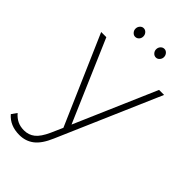

<svg xmlns="http://www.w3.org/2000/svg" viewBox="-339 -866 1170 1170"><g transform="rotate(45 246.0 -280.5)"><path d="M125.6 -741.1Q125.6 -756.7 135.6 -767.8Q145.6 -778.9 158.9 -778.9Q173.3 -778.9 183.3 -767.8Q193.3 -756.7 193.3 -741.1Q193.3 -725.6 183.3 -715Q173.3 -704.4 158.9 -704.4Q145.6 -704.4 135.6 -715.6Q125.6 -726.7 125.6 -741.1ZM303.3 -741.1Q303.3 -756.7 313.3 -767.8Q323.3 -778.9 337.8 -778.9Q351.1 -778.9 361.1 -767.8Q371.1 -756.7 371.1 -741.1Q371.1 -726.7 361.1 -715.6Q351.1 -704.4 337.8 -704.4Q323.3 -704.4 313.3 -715.6Q303.3 -726.7 303.3 -741.1ZM83.3 217.8Q2.2 217.8 -43.3 164.4L-18.9 130Q2.2 154.4 26.7 166.1Q51.1 177.8 83.3 177.8Q123.3 177.8 152.8 154.4Q182.2 131.1 208.9 72.2L242.2 -3.3L-7.8 -578.9H36.7L263.3 -52.2L491.1 -578.9H534.4L247.8 83.3Q216.7 156.7 176.7 187.2Q136.7 217.8 83.3 217.8Z"/></g></svg>

Font: Paperlogy 2 ExtraLight
Style: Regular
Weight: 250
Designer: redesigned by Lee Juim, glyphs from Gmarket Sans & Montserrat
Foundry: PT&
Version: Version 1.001